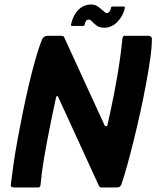

<svg xmlns="http://www.w3.org/2000/svg" viewBox="-20 -832 694 852"><path d="M444 -276Q446 -272 451 -272Q456 -272 457 -278Q464 -309 471.5 -344Q479 -379 486.5 -417.5Q494 -456 501 -497Q508 -538 513.5 -578.5Q519 -619 523 -659Q525 -673 532 -673H639Q645 -673 649.5 -669.5Q654 -666 654 -660Q654 -623 646.5 -570.5Q639 -518 627.5 -456.5Q616 -395 602 -331.5Q588 -268 573 -207.5Q558 -147 544 -96.5Q530 -46 518 -12Q514 -4 508.5 -2Q503 0 496 0H428Q421 0 415 -16L238 -402Q237 -406 234 -406Q231 -406 229 -401Q217 -347 207.5 -299.5Q198 -252 190 -210.5Q182 -169 176 -133.5Q170 -98 166 -67.5Q162 -37 160 -13Q159 0 150 0H45Q39 0 33 -2Q27 -4 28 -12Q32 -46 39 -96.5Q46 -147 57 -207.5Q68 -268 81 -332Q94 -396 108.5 -457.5Q123 -519 138 -571.5Q153 -624 168 -660Q171 -666 177.5 -669.5Q184 -673 189 -673H254Q263 -673 266 -664ZM300 -717Q294 -717 295 -723Q304 -764 327.5 -788Q351 -812 385 -812Q402 -812 415 -802.5Q428 -793 438.5 -783.5Q449 -774 454 -774Q460 -774 465 -779.5Q470 -785 472 -795Q473 -803 479 -803H530Q535 -803 534 -796Q526 -760 500.5 -734.5Q475 -709 443 -709Q422 -709 409.5 -718Q397 -727 389 -736Q381 -745 373 -745Q367 -745 362.5 -740Q358 -735 356 -724Q355 -717 349 -717Z"/></svg>

Font: Glory
Style: Bold Italic
Weight: 700
Italic angle: -12°
Version: Version 1.011